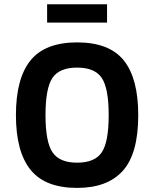

<svg xmlns="http://www.w3.org/2000/svg" viewBox="-20 -895 738 929"><path d="M353 14.2Q198.2 14.2 127.7 -73.5Q57.1 -161.1 57.1 -337.9Q57.1 -515.6 127.7 -602.8Q198.2 -689.9 353 -689.9Q508.8 -689.9 578.9 -602.8Q648.9 -515.6 648.9 -337.9Q648.9 -151.9 574.5 -68.8Q500 14.2 353 14.2ZM353 -107.9Q439 -107.9 472.4 -158Q505.9 -208 505.9 -337.9Q505.9 -467.8 472.4 -517.8Q439 -567.9 353 -567.9Q267.1 -567.9 233.6 -517.8Q200.2 -467.8 200.2 -337.9Q200.2 -208 234.1 -158Q268.1 -107.9 353 -107.9ZM498 -785.6H208V-874.5H498Z"/></svg>

Font: Cadman
Style: Bold
Weight: 700
Designer: Paul James MIller
Foundry: High-Logic / Made with FontCreator
Version: Version 2.114;March 28, 2021;FontCreator 13.0.0.2683 64-bit